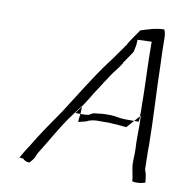

<svg xmlns="http://www.w3.org/2000/svg" viewBox="-69 -652 701 713"><g transform="rotate(10 281.5 -295.0)"><path d="M47 -22 61 -21C67 -15 72 -11 86 -10C93 -17 101 -26 106 -37L107 -40C108 -44 106 -41 113 -53C145 -103 175 -161 212 -210L244 -253L243 -250C249 -259 257 -271 265 -284C280 -311 295 -330 309 -354L310 -355L329 -384C331 -388 337 -395 340 -399C351 -413 357 -421 365 -434V-436C376 -452 386 -466 397 -483C398 -494 402 -504 402 -511L403 -529L456 -531V-520C456 -450 460 -383 461 -314V-313C460 -293 463 -273 461 -250L464 -253L465 -221C465 -189 464 -158 466 -128C467 -103 463 -76 467 -57C469 -42 474 -26 475 -8C488 -4 510 -6 524 -12C523 -22 521 -33 519 -46C518 -49 513 -58 514 -68C514 -94 512 -122 513 -151C512 -254 505 -352 503 -453L501 -507C500 -539 503 -569 494 -584C465 -584 435 -574 407 -565L384 -532C378 -523 370 -511 369 -509C367 -501 364 -500 362 -498V-497C345 -474 332 -453 311 -426C263 -362 220 -289 174 -218C140 -169 105 -119 75 -68L74 -67C64 -52 56 -38 47 -22ZM223 -221H242L243 -250C241 -247 240 -244 238 -242ZM242 -221 240 -207C239 -200 239 -196 239 -190C247 -192 257 -195 267 -197C279 -204 295 -207 308 -207H358C361 -207 361 -207 369 -206C387 -206 402 -203 418 -202L443 -230H409C387 -230 371 -236 353 -236H332C320 -236 307 -233 291 -232C287 -232 277 -225 273 -223C264 -221 253 -221 246 -221ZM443 -230H460L462 -248L461 -250Z"/></g></svg>

Font: SolarCharger
Style: 152
Weight: 100
Designer: Mew Too
Foundry: Cannot Into Space Fonts/KineticPlasma Fonts
Version: Version 1.100